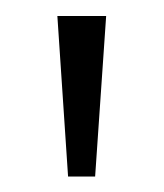

<svg xmlns="http://www.w3.org/2000/svg" viewBox="-20 -651 208 244"><path d="M66.5 -426.7 52.9 -630.7H114.9L100.9 -426.7Z"/></svg>

Font: Alumni Sans Thin
Style: Regular
Weight: 100
Designer: Robert E. Leuschke
Foundry: Robert E. Leuschke
Version: Version 1.018